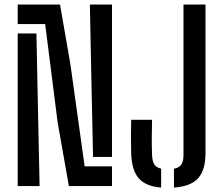

<svg xmlns="http://www.w3.org/2000/svg" viewBox="-20 -820 974 846"><path d="M283.5 0 234 -280.5 179 -714H58V-800H244.5L290 -538L353 -87H473.5V0ZM390 -128.5 382 -501.5 376 -800H473.5V-128.5ZM58 0V-672.5H140.5L148 -305L154.5 0ZM746.5 6.5V-76.5Q770 -81 779.2 -95.2Q788.5 -109.5 788.5 -137V-800H885.5V-146.5Q885.5 -70.5 853 -34.5Q820.5 1.5 746.5 6.5ZM690 6.5Q621.5 1 590.8 -35Q560 -71 558 -146.5Q556 -219 558 -292H650Q649 -254.5 648.8 -214.5Q648.5 -174.5 650 -137Q651 -109.5 660 -95.5Q669 -81.5 690 -77Z"/></svg>

Font: Big Shoulders Stencil Text SemiBold
Style: Regular
Weight: 600
Designer: Patric King
Foundry: XO Type Co
Version: Version 1.000